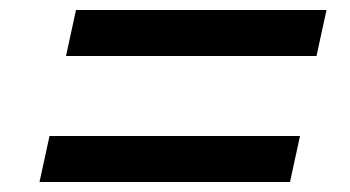

<svg xmlns="http://www.w3.org/2000/svg" viewBox="-20 -545 700 384"><path d="M132 -525H633L613 -433H112ZM79 -273H580L560 -181H59Z"/></svg>

Font: Application Medium
Style: Italic
Weight: 500
Italic angle: -12°
Designer: Wei Huang
Foundry: Wei Huang
Version: Version 0.012